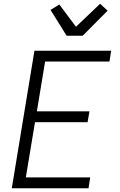

<svg xmlns="http://www.w3.org/2000/svg" viewBox="-20 -1006 640 1026"><path d="M43 0 164 -735H574L565 -677H221L177 -411H458L448 -353H167L118 -58H462L453 0ZM336 -815 250 -953 297 -982 386 -863 515 -986 555 -949 422 -815Z"/></svg>

Font: Iosevka Aile Light
Style: Italic
Weight: 300
Italic angle: -9°
Designer: Belleve Invis
Foundry: Belleve Invis
Version: Version 31.1.0; ttfautohint (v1.8.4)